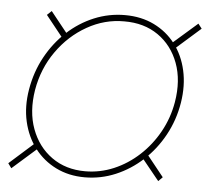

<svg xmlns="http://www.w3.org/2000/svg" viewBox="-47 -653 775 712"><g transform="rotate(5 340.5 -297.0)"><path d="M293 9.8Q233.9 9.8 186 -13.9Q138.2 -37.6 106.2 -79.6Q74.2 -121.6 61.5 -177.2Q48.8 -232.9 59.6 -296.9Q70.8 -363.3 101.3 -418.9Q131.8 -474.6 176.5 -515.9Q221.2 -557.1 275.9 -579.8Q330.6 -602.5 390.6 -602.5Q451.2 -602.5 499 -579.1Q546.9 -555.7 578.6 -514.2Q610.4 -472.7 622.8 -417Q635.3 -361.3 625 -296.9Q614.3 -231.4 583.7 -175.5Q553.2 -119.6 508.1 -78.1Q462.9 -36.6 408 -13.4Q353 9.8 293 9.8ZM293 -12.7Q348.1 -12.7 399.4 -34.4Q450.7 -56.2 492.9 -95.2Q535.2 -134.3 563.7 -185.8Q592.3 -237.3 602.5 -296.9Q616.2 -378.4 592.5 -442.4Q568.8 -506.3 516.1 -543Q463.4 -579.6 389.6 -579.1Q316.9 -579.6 251.5 -542.5Q186 -505.4 140.9 -441.4Q95.7 -377.4 82 -296.9Q68.8 -215.8 92.5 -151.6Q116.2 -87.4 168.5 -50Q220.7 -12.7 293 -12.7ZM577.1 -488.3 563.5 -506.8 664.1 -594.7 677.7 -577.1ZM566.4 0 495.1 -87.9 511.7 -103.5 582 -15.6ZM19.5 0 6.8 -17.6 105.5 -105.5 119.1 -87.9ZM171.9 -490.2 101.6 -578.1 118.2 -593.8 188.5 -505.9Z"/></g></svg>

Font: Inter Thin
Style: Italic
Weight: 250
Italic angle: -9.3988°
Designer: Rasmus Andersson
Foundry: rsms
Version: Version 4.001;git-66647c0bb